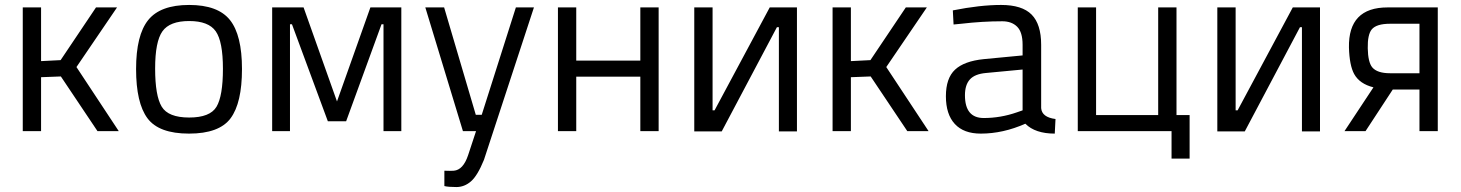

<svg xmlns="http://www.w3.org/2000/svg" viewBox="-20 -530 5903 776"><path d="M146 -283 225 -287 368 -500H453L289 -259L460 0H374L226 -221L146 -218V0H72V-500H146Z M530 -251Q530 -388 579 -449Q628 -510 744.5 -510Q861 -510 909.5 -449Q958 -388 958 -251Q958 -114 912 -52Q866 10 744 10Q622 10 576 -52Q530 -114 530 -251ZM607 -253Q607 -143 633.5 -99Q660 -55 744.5 -55Q829 -55 855 -98.5Q881 -142 881 -252Q881 -362 852 -403.5Q823 -445 744.5 -445Q666 -445 636.5 -403.5Q607 -362 607 -253Z M1602 -500V0H1530V-432H1522L1379 -40H1305L1160 -432H1152V0H1080V-500H1207L1342 -120L1477 -500Z M1776 160Q1801 161 1814 160Q1852 157 1872 97L1904 0H1851L1699 -500H1775L1903 -66H1927L2065 -500H2138L1936 116Q1910 180 1883.5 203Q1857 226 1824.5 226Q1792 226 1776 222Z M2235 -500H2309V-285H2568V-500H2642V0H2568V-220H2309V0H2235Z M3128 1V-420H3120L2897 1H2786V-500H2860V-84H2868L3091 -500H3201V1Z M3419 -283 3498 -287 3641 -500H3726L3562 -259L3733 0H3647L3499 -221L3419 -218V0H3345V-500H3419Z M4188 -349V-93Q4191 -56 4246 -49L4243 10Q4164 10 4124 -30Q4034 10 3944 10Q3875 10 3839 -29Q3803 -68 3803 -141Q3803 -214 3840 -248.5Q3877 -283 3956 -291L4113 -306V-349Q4113 -400 4091 -422Q4069 -444 4031 -444Q3951 -444 3865 -434L3834 -431L3831 -488Q3941 -510 4026 -510Q4111 -510 4149.5 -471Q4188 -432 4188 -349ZM3880 -145Q3880 -53 3956 -53Q4024 -53 4090 -76L4113 -84V-249L3965 -235Q3920 -231 3900 -209Q3880 -187 3880 -145Z M4336 -500H4410V-65H4661V-500H4735V-65H4788V111H4715V0H4336Z M5242 1V-420H5234L5011 1H4900V-500H4974V-84H4982L5205 -500H5315V1Z M5414 0 5531 -177Q5475 -191 5453 -231Q5434 -266 5432 -338Q5429 -500 5588 -500H5791V0H5717V-168H5609L5499 0ZM5717 -234V-434H5598Q5543 -434 5524 -411Q5507 -390 5508 -335Q5509 -279 5526 -258Q5546 -234 5598 -234Z"/></svg>

Font: Titillium Web[RUS by Daymarius]
Style: Regular
Weight: 400
Designer: Cyrillization by Daymarius
Foundry: Cyrillization by Daymarius
Version: Version 1.002 September 11, 2018